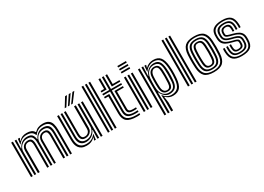

<svg xmlns="http://www.w3.org/2000/svg" viewBox="-13 -1747 3974 2895"><g transform="rotate(-30 1974.0 -300.0)"><path d="M729 0V-405.8Q729 -461 717.4 -501.1Q705.8 -541.2 675.2 -562.9Q644.8 -584.5 588 -584.5Q538.2 -584.5 502.4 -565.2Q466.5 -546 439 -508.5H433Q418.2 -549.5 387.8 -567Q357.2 -584.5 308 -584.5Q258.5 -584.5 222.6 -565.4Q186.8 -546.2 159.2 -508.5H152.5L163.8 -600H193.5L194 -589L176.8 -552H183.2Q210.8 -582.5 242.4 -596.5Q274 -610.5 317.8 -610.5Q365.5 -610.5 397.2 -597.1Q429 -583.8 448 -552H456Q483.8 -582.8 519 -596.6Q554.2 -610.5 597.8 -610.5Q662.5 -610.5 697.4 -586.4Q732.2 -562.2 745.5 -517.8Q758.8 -473.2 758.8 -411.8V0ZM47 0V-600H77V0ZM167 0V-388Q167 -423.8 181.6 -449.5Q196.2 -475.2 221.8 -489.1Q247.2 -503 279.8 -503Q326.5 -503 343 -474.8Q359.5 -446.5 359.5 -393.8V0H329.5V-392Q329.5 -433 318.2 -454.9Q307 -476.8 275.2 -476.8Q253.5 -476.8 236.1 -467.4Q218.8 -458 208.5 -439.1Q198.2 -420.2 198.2 -391.2V0ZM107 0V-600H136.8L131.5 -448.5H138.2Q162.8 -502.2 203.2 -530.4Q243.8 -558.5 298.8 -558Q355.8 -557.5 381 -530.4Q406.2 -503.2 412.5 -448.5H418.5Q443 -502.2 483.4 -530.4Q523.8 -558.5 578.8 -558Q626.2 -557.5 652.4 -539.1Q678.5 -520.8 688.8 -486.5Q699 -452.2 699 -403.8V0H669V-399.8Q669 -463.5 648 -497.8Q627 -532 567.5 -532Q521.5 -532 488.1 -511.4Q454.8 -490.8 436.9 -457.4Q419 -424 419 -385.2V0H389V-399.8Q389 -463.5 368 -497.8Q347 -532 287.5 -532Q241.5 -532 207.6 -511.4Q173.8 -490.8 155.4 -457.4Q137 -424 137 -385.2V0ZM449 0V-388Q449 -423.8 463.1 -449.5Q477.2 -475.2 502.2 -489.1Q527.2 -503 559.8 -503Q591 -503 608.2 -490.4Q625.5 -477.8 632.5 -453.4Q639.5 -429 639.5 -393.8V0H609.5V-392Q609.5 -433 598.2 -454.9Q587 -476.8 555.2 -476.8Q533.8 -476.8 516.4 -467.4Q499 -458 488.9 -439.1Q478.8 -420.2 478.8 -391.2V0Z M1014.8 10.5Q964.2 10.5 932.5 -4.9Q900.8 -20.2 883 -44.6Q865.2 -69 857.6 -96.4Q850 -123.8 848.4 -148.4Q846.8 -173 846.8 -188.2V-600H876.8V-194.2Q876.8 -175.8 879.5 -146.1Q882.2 -116.5 895.2 -86.5Q908.2 -56.5 938.8 -36Q969.2 -15.5 1024.8 -15.5Q1075.5 -15.5 1114.5 -35.1Q1153.5 -54.8 1180.2 -91.5H1187.2L1177 -22.5V0H1147L1146.8 -4L1162 -48H1156.5Q1129.2 -18 1094.5 -3.8Q1059.8 10.5 1014.8 10.5ZM1262.8 0V-600H1292.8V0ZM1052.8 -97Q1020.2 -97 1002.5 -109.2Q984.8 -121.5 977.1 -139.6Q969.5 -157.8 967.9 -176Q966.2 -194.2 966.2 -206.2V-600H996.2V-208Q996.2 -193.5 998.8 -173.5Q1001.2 -153.5 1014.1 -138.4Q1027 -123.2 1057.5 -123.2Q1079 -123.2 1098.1 -132.6Q1117.2 -142 1129.2 -161Q1141.2 -180 1141.2 -208.8V-600H1172.8V-212Q1172.8 -176.2 1156.2 -150.5Q1139.8 -124.8 1112.5 -110.9Q1085.2 -97 1052.8 -97ZM1033.8 -42Q972.8 -42.5 939.8 -79.9Q906.8 -117.2 906.8 -196.2V-600H936.8V-200.2Q936.8 -132 964.1 -100Q991.5 -68 1045.2 -68Q1091.5 -68 1126.9 -88.6Q1162.2 -109.2 1182.4 -142.8Q1202.5 -176.2 1202.5 -214.8V-600H1232.8V0H1203.8V-72L1208.2 -151.5H1201.2Q1175.8 -95 1130.8 -68.2Q1085.8 -41.5 1033.8 -42ZM1005.5 -645 1101 -800H1134L1034.2 -645ZM1116.8 -645 1229 -800H1262L1145.5 -645ZM1061.2 -645 1165 -800H1198L1089.8 -645Z M1506.8 0V-800H1536.8V0ZM1386.8 0V-800H1416.8V0ZM1446.8 0V-800H1476.8V0Z M1889.8 -41.5Q1801.5 -41.5 1763.1 -71.4Q1724.8 -101.2 1724.8 -170V-522H1603.8V-548H1724.8V-770H1754.8V-548H1932.8V-522H1754.8V-170Q1754.8 -115 1786.1 -91.1Q1817.5 -67.2 1889.8 -67.2Q1905.2 -67.2 1918.1 -67.8Q1931 -68.2 1943.8 -69.2V-44.2Q1935 -42.8 1922.4 -42.1Q1909.8 -41.5 1889.8 -41.5ZM1889.8 10Q1769.2 10 1717 -31.9Q1664.8 -73.8 1664.8 -170V-470H1603.8V-496H1694.8V-170Q1694.8 -87.2 1740 -51.5Q1785.2 -15.8 1889.8 -15.8Q1904.5 -15.8 1917.1 -16.6Q1929.8 -17.5 1943.8 -19.2V5.8Q1924 10 1889.8 10ZM1889.8 -93Q1833.5 -93 1809.1 -110.9Q1784.8 -128.8 1784.8 -170V-496H1932.8V-470H1814.8V-170Q1814.8 -142.5 1832.2 -130.6Q1849.8 -118.8 1889.8 -118.8Q1908.2 -118.8 1921.5 -119Q1934.8 -119.2 1943.8 -120V-95Q1934.5 -94 1921.2 -93.5Q1908 -93 1889.8 -93ZM1603.8 -574V-600H1664.8V-770H1694.8V-574ZM1784.8 -574V-770H1814.8V-600H1932.8V-574Z M2010.8 -774V-800H2160.8V-774ZM2010.8 -670V-696H2160.8V-670ZM2010.8 -722V-748H2160.8V-722ZM2130.8 0V-600H2160.8V0ZM2010.8 0V-600H2040.8V0ZM2070.8 0V-600H2100.8V0Z M2372.8 200V31.5L2365.8 -85.5H2372.8Q2393.8 -53.8 2429.5 -34Q2465.2 -14.2 2503.8 -14.2Q2576.5 -14.2 2615.6 -54.6Q2654.8 -95 2662.5 -193.5Q2665.5 -230.8 2666.9 -264.8Q2668.2 -298.8 2667.5 -332.1Q2666.8 -365.5 2663.8 -400.8Q2655 -504 2618.8 -545.1Q2582.5 -586.2 2513.8 -586.2Q2470.5 -586.2 2429.2 -562.9Q2388 -539.5 2365 -501.8H2358.2L2366.2 -600H2394.8V-590.8L2384.5 -555.2H2390.5Q2412.8 -581.8 2448.6 -595.9Q2484.5 -610 2520.5 -610Q2604.2 -610 2644 -560.9Q2683.8 -511.8 2693.5 -401Q2696.5 -366.5 2697.2 -333.9Q2698 -301.2 2696.9 -267.2Q2695.8 -233.2 2692.5 -195Q2683.5 -85.2 2641.5 -37.6Q2599.5 10 2515.8 10Q2482.8 10 2451.1 -3.5Q2419.5 -17 2397.2 -42H2390.2L2404.8 60.5V200ZM2254.8 200V-600H2284.8V200ZM2314.8 200V-600H2344.8L2337.8 -439.5L2344.5 -439.2Q2360 -493 2403.9 -527.9Q2447.8 -562.8 2505.2 -562.8Q2566.2 -562.8 2596.2 -525.4Q2626.2 -488 2633.8 -402.2Q2637 -365.5 2637.8 -332.8Q2638.5 -300 2637.2 -266.5Q2636 -233 2632.8 -194Q2626.2 -113 2592.4 -76.9Q2558.5 -40.8 2491.2 -38.8Q2443 -37.2 2405.6 -68.1Q2368.2 -99 2348.5 -145.5H2341.8L2344.8 3V200ZM2486 -63Q2542.2 -63 2570.5 -93.6Q2598.8 -124.2 2602.8 -195Q2606.8 -262.2 2606.5 -307.2Q2606.2 -352.2 2603.8 -400Q2599.8 -474.8 2573.4 -506.9Q2547 -539 2489.5 -539Q2449.8 -539 2418.9 -519.1Q2388 -499.2 2369.6 -465.5Q2351.2 -431.8 2348.5 -390Q2346.2 -351.8 2345.2 -318.4Q2344.2 -285 2344.9 -256.5Q2345.5 -228 2347.5 -203.8Q2351.2 -162.2 2369.5 -130.5Q2387.8 -98.8 2417.8 -80.9Q2447.8 -63 2486 -63ZM2481.8 -85.8Q2432 -85.8 2405.9 -116.1Q2379.8 -146.5 2376.5 -203.8Q2374.8 -235.2 2374.2 -266.4Q2373.8 -297.5 2374.5 -328.5Q2375.2 -359.5 2376.8 -390.5Q2380 -452.5 2408.5 -483.1Q2437 -513.8 2481.8 -513.8Q2528.2 -513.8 2549.6 -487.6Q2571 -461.5 2574 -401Q2575.8 -364.2 2576.1 -333.5Q2576.5 -302.8 2575.6 -270Q2574.8 -237.2 2572.8 -194.2Q2570.5 -142 2550.5 -113.9Q2530.5 -85.8 2481.8 -85.8ZM2481.8 -110Q2510.2 -110 2525.4 -130.1Q2540.5 -150.2 2543 -195Q2546.8 -261.8 2546.6 -307.4Q2546.5 -353 2544 -401Q2541.5 -448.8 2527.2 -469.4Q2513 -490 2481.8 -490Q2449.2 -490 2429.5 -464.1Q2409.8 -438.2 2406.5 -390Q2404.8 -363.2 2404 -331.8Q2403.2 -300.2 2403.9 -267.2Q2404.5 -234.2 2406.5 -202.8Q2409.2 -158.2 2427.8 -134.1Q2446.2 -110 2481.8 -110Z M2899.5 0V-800H2929.5V0ZM2779.5 0V-800H2809.5V0ZM2839.5 0V-800H2869.5V0Z M3231 10Q3117 10 3069 -38.6Q3021 -87.2 3015 -191Q3012.8 -231.5 3011.9 -266.4Q3011 -301.2 3011.9 -335.9Q3012.8 -370.5 3015 -410Q3021.5 -517 3071.6 -563.5Q3121.8 -610 3231 -610Q3341.8 -610 3390.9 -562.9Q3440 -515.8 3446 -410Q3449.2 -354.5 3449.6 -304.1Q3450 -253.8 3446 -191Q3439.2 -84 3389.8 -37Q3340.2 10 3231 10ZM3231 -14Q3327 -14 3368.6 -56.9Q3410.2 -99.8 3416 -192.8Q3420 -257.5 3419.6 -304.8Q3419.2 -352 3416 -408.2Q3410.8 -499.5 3369.9 -542.8Q3329 -586 3231 -586Q3136 -586 3093.4 -544.2Q3050.8 -502.5 3045 -408.2Q3042.2 -363.5 3041.6 -329.2Q3041 -295 3042 -263Q3043 -231 3045 -192.5Q3050.2 -100 3091.9 -57Q3133.5 -14 3231 -14ZM3231 -38Q3148.5 -38 3114 -76.1Q3079.5 -114.2 3074.8 -195.5Q3072.5 -235 3071.8 -268.8Q3071 -302.5 3071.9 -335.8Q3072.8 -369 3075 -406.5Q3080 -489.8 3116.1 -525.9Q3152.2 -562 3231 -562Q3312.5 -562 3346.9 -524.5Q3381.2 -487 3386 -407Q3388.5 -363.5 3389.2 -330.1Q3390 -296.8 3389.2 -265.1Q3388.5 -233.5 3386 -194.5Q3381 -114.8 3346.9 -76.4Q3312.8 -38 3231 -38ZM3231 -62Q3294 -62 3322.9 -93.4Q3351.8 -124.8 3356.2 -197.8Q3359.5 -249 3359.6 -296.9Q3359.8 -344.8 3356.2 -403.8Q3352.2 -476 3323.4 -507Q3294.5 -538 3231 -538Q3164.8 -538 3136.9 -505.2Q3109 -472.5 3104.8 -403.5Q3102.8 -371.2 3101.9 -339Q3101 -306.8 3101.8 -271.9Q3102.5 -237 3104.8 -196.5Q3109 -125.8 3137.5 -93.9Q3166 -62 3231 -62ZM3231 -86Q3182.8 -86 3160.5 -112Q3138.2 -138 3134.8 -197.8Q3132.8 -235.2 3131.9 -268.4Q3131 -301.5 3131.8 -334.2Q3132.5 -367 3134.8 -402.5Q3138.5 -462.8 3161 -488.4Q3183.5 -514 3231 -514Q3278.8 -514 3300.9 -488.2Q3323 -462.5 3326.2 -403Q3329.8 -344.5 3329.6 -297.5Q3329.5 -250.5 3326.2 -198.5Q3322.5 -139 3300.8 -112.5Q3279 -86 3231 -86ZM3231 -110Q3263.5 -110 3278.4 -131.2Q3293.2 -152.5 3296.2 -200.2Q3299 -245.2 3299.5 -291.6Q3300 -338 3296.2 -401.5Q3293.8 -448 3278.8 -469Q3263.8 -490 3231 -490Q3196.2 -490 3181.9 -467.8Q3167.5 -445.5 3164.8 -400.8Q3162.5 -362.8 3161.8 -331.2Q3161 -299.8 3161.9 -268.5Q3162.8 -237.2 3164.8 -199.5Q3167.5 -153.5 3182.2 -131.8Q3197 -110 3231 -110Z M3714 10Q3617.8 10 3570.5 -29.9Q3523.2 -69.8 3519 -168Q3518.2 -184.8 3518.6 -201Q3519 -217.2 3520 -228H3547.8Q3547 -220.2 3546.8 -201.5Q3546.5 -182.8 3547 -169.2Q3551 -84.2 3590.8 -49.1Q3630.5 -14 3714 -14Q3809.8 -14 3851.2 -48.9Q3892.8 -83.8 3892.8 -164Q3892.8 -169 3892.8 -173.9Q3892.8 -178.8 3892.8 -183.4Q3892.8 -188 3892.8 -192Q3892.8 -252.2 3858.9 -280.5Q3825 -308.8 3764.5 -325L3705 -341Q3683.5 -346.8 3666.8 -354.1Q3650 -361.5 3640 -372.5Q3630 -383.5 3628.8 -399.8Q3628.5 -404.5 3628 -413.1Q3627.5 -421.8 3627.8 -429Q3629 -474 3652 -494Q3675 -514 3721 -514Q3761.2 -514 3782.1 -493.6Q3803 -473.2 3803.8 -427.8Q3804 -416.2 3803.9 -407.2Q3803.8 -398.2 3803.8 -378H3776.2Q3776.2 -392.8 3776.2 -407.2Q3776.2 -421.8 3776 -426Q3774.5 -460.2 3758.9 -475.1Q3743.2 -490 3721 -490Q3691 -490 3673.8 -475.8Q3656.5 -461.5 3656 -429Q3655.8 -421.5 3655.9 -414.2Q3656 -407 3657 -399.8Q3658.5 -390.5 3665.6 -384.4Q3672.8 -378.2 3684.8 -373.9Q3696.8 -369.5 3712.5 -365L3771 -349Q3821.5 -335.2 3854.8 -315.9Q3888 -296.5 3904.5 -266.8Q3921 -237 3921 -192Q3921 -187.5 3921 -182.8Q3921 -178 3921 -173.2Q3921 -168.5 3921 -164Q3921 -70.8 3872.9 -30.4Q3824.8 10 3714 10ZM3714 -38Q3644.8 -38 3611.5 -68Q3578.2 -98 3575 -170.5Q3574.5 -182.2 3574.6 -201.1Q3574.8 -220 3575.5 -228H3603.2Q3602.5 -220.2 3602.6 -200.9Q3602.8 -181.5 3603 -171.8Q3605.8 -112 3632 -87Q3658.2 -62 3714 -62Q3779.8 -62 3808.1 -85.8Q3836.5 -109.5 3836.5 -164Q3836.5 -171.2 3836.5 -178Q3836.5 -184.8 3836.5 -192Q3836.5 -230.2 3814.2 -248.4Q3792 -266.5 3751.5 -277L3690 -293Q3653.8 -302.5 3628.5 -315.5Q3603.2 -328.5 3589.2 -348.5Q3575.2 -368.5 3572.5 -398.8Q3571.8 -406.5 3571.9 -414.4Q3572 -422.2 3571.5 -429Q3568 -497.5 3603.8 -529.8Q3639.5 -562 3721 -562Q3789.5 -562 3822.9 -532Q3856.2 -502 3859.5 -432.8Q3860 -425.2 3860.1 -409.8Q3860.2 -394.2 3859 -378H3831.2Q3831.2 -394.2 3831.6 -408.4Q3832 -422.5 3831.8 -428.8Q3830.2 -487.8 3802.4 -512.9Q3774.5 -538 3721 -538Q3659 -538 3629.2 -512.6Q3599.5 -487.2 3599.5 -429Q3599.5 -422.8 3599.9 -413.9Q3600.2 -405 3600.5 -400Q3602 -376.2 3613.8 -360.8Q3625.5 -345.2 3646.8 -335.1Q3668 -325 3697.5 -317L3758 -301Q3814.2 -286.2 3839.4 -261.8Q3864.5 -237.2 3864.5 -192Q3864.5 -185.8 3864.5 -178.5Q3864.5 -171.2 3864.5 -164Q3864.5 -96.5 3829.6 -67.2Q3794.8 -38 3714 -38ZM3714 -86Q3673.8 -86 3653.4 -105.2Q3633 -124.5 3631 -172.8Q3630.8 -179.5 3630.4 -199.5Q3630 -219.5 3631 -228H3658.8Q3658 -220.2 3658.1 -205.9Q3658.2 -191.5 3659 -173.8Q3660.2 -138.5 3673.8 -124.2Q3687.2 -110 3714 -110Q3749.2 -110 3764.6 -122.6Q3780 -135.2 3780 -164Q3780 -170 3780.1 -178.2Q3780.2 -186.5 3780 -192Q3779.5 -207 3769.8 -215.2Q3760 -223.5 3738.5 -229L3675 -246Q3625.2 -259.2 3590.8 -277.4Q3556.2 -295.5 3537.5 -324.6Q3518.8 -353.8 3516 -399.8Q3515.8 -406.2 3515.6 -414.1Q3515.5 -422 3515 -429Q3510.2 -526.5 3560.9 -568.2Q3611.5 -610 3721 -610Q3819.5 -610 3864.5 -569.6Q3909.5 -529.2 3915 -436Q3915.8 -423.5 3915.6 -409Q3915.5 -394.5 3914.2 -378H3886.5Q3887.8 -393 3887.8 -408.2Q3887.8 -423.5 3887.2 -434.2Q3883.2 -515.8 3844 -550.9Q3804.8 -586 3721 -586Q3626.8 -586 3583 -549.5Q3539.2 -513 3543.2 -429Q3543.8 -421.2 3543.6 -414Q3543.5 -406.8 3544.2 -399.8Q3548.2 -360 3565.2 -335.6Q3582.2 -311.2 3611.8 -296.2Q3641.2 -281.2 3682.5 -270L3745 -253Q3778.5 -244 3793.4 -230.5Q3808.2 -217 3808.2 -192Q3808.2 -188 3808.2 -183.4Q3808.2 -178.8 3808.2 -173.9Q3808.2 -169 3808.2 -164Q3808.2 -122.2 3786.2 -104.1Q3764.2 -86 3714 -86Z"/></g></svg>

Font: Big Shoulders Inline Text Thin Black
Style: Regular
Weight: 900
Version: Version 2.002